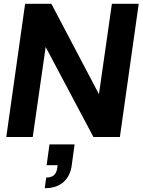

<svg xmlns="http://www.w3.org/2000/svg" viewBox="-20 -720 749 1009"><path d="M13 0 112 -700H250L500 -225L568 -700H709L610 0H471L220 -473L152 0ZM215 269 223 213Q273 213 280 167L283 148H225L240 39H372L357 148Q350 204 314 236.5Q278 269 215 269Z"/></svg>

Font: Host Grotesk Black
Style: Italic
Weight: 900
Italic angle: -8°
Designer: Doğukan Karapınar based on Poppins by Indian Type Foundry, Jonny Pinhorn
Foundry: Element Type
Version: Version 1.000; ttfautohint (v1.8.4.7-5d5b);gftools[0.9.33]